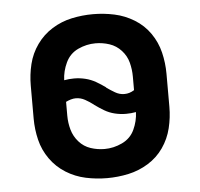

<svg xmlns="http://www.w3.org/2000/svg" viewBox="-44 -584 665 637"><g transform="rotate(-5 288.0 -265.0)"><path d="M288 8Q324 8 359 0.5Q394 -7 425 -26Q456 -45 476.5 -74.5Q497 -104 505.5 -139Q514 -174 514 -210V-320Q514 -356 505.5 -391Q497 -426 476.5 -455.5Q456 -485 425 -504Q394 -523 359 -530.5Q324 -538 288 -538Q252 -538 217 -530.5Q182 -523 151.5 -504Q121 -485 100 -455.5Q79 -426 70.5 -391Q62 -356 62 -320V-210Q62 -174 70.5 -139Q79 -104 100 -74.5Q121 -45 151.5 -26Q182 -7 217 0.5Q252 8 288 8ZM369 -265Q353 -265 338.5 -273.5Q324 -282 311 -291Q311 -291 311 -292Q296 -303 279.5 -312.5Q263 -322 244.5 -326.5Q226 -331 207 -331Q190 -331 174 -328Q175 -358 188.5 -386.5Q202 -415 230 -428Q258 -441 288 -441Q312 -441 334.5 -433.5Q357 -426 373.5 -408Q390 -390 396 -367Q402 -344 402 -320V-275Q394 -270 386 -267.5Q378 -265 369 -265ZM288 -89Q264 -89 241.5 -96.5Q219 -104 203 -122Q187 -140 180.5 -163Q174 -186 174 -210V-256Q182 -260 190.5 -262.5Q199 -265 207 -265Q223 -265 237.5 -257Q252 -249 265 -239Q265 -239 266 -238Q281 -227 297 -217.5Q313 -208 331.5 -203.5Q350 -199 369 -199Q386 -199 402 -202Q401 -172 388 -144Q375 -116 346.5 -102.5Q318 -89 288 -89Z"/></g></svg>

Font: Iosevka Sparkle Semibold
Style: Regular
Weight: 600
Designer: Belleve Invis
Foundry: Belleve Invis
Version: Version 4.5.0; ttfautohint (v1.8.3)